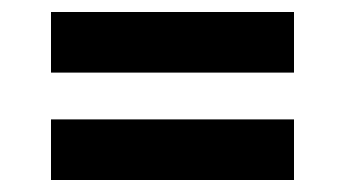

<svg xmlns="http://www.w3.org/2000/svg" viewBox="-20 -488 575 320"><path d="M65 -367H470V-468H65ZM65 -188H470V-289H65Z"/></svg>

Font: FREAK Grotesk
Style: Bold
Weight: 700
Designer: La Scuola Open Source
Foundry: La Scuola Open Source
Version: Version 1.000;PS 1.0;hotconv 1.0.72;makeotf.lib2.5.5900